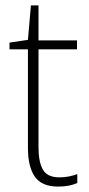

<svg xmlns="http://www.w3.org/2000/svg" viewBox="-20 -678 328 708"><path d="M199 -24Q218 -24 235 -27.5Q252 -31 265 -36V-3Q251 3 234 6.5Q217 10 194 10Q134 10 108.5 -26.5Q83 -63 83 -133V-496H15V-521L83 -531L94 -658H122V-529H264V-496H122V-135Q122 -80 138.5 -52Q155 -24 199 -24Z"/></svg>

Font: Noto Sans Khmer UI SemiCondensed ExtraLight
Style: Regular
Weight: 200
Width: 4
Designer: Danh Hong and the Monotype Design Team
Foundry: Monotype Imaging Inc.
Version: Version 2.002; ttfautohint (v1.8.4.7-5d5b)